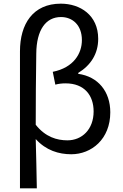

<svg xmlns="http://www.w3.org/2000/svg" viewBox="-20 -829 671 1048"><path d="M89 199H181C179 108 178 22 175 -70C231 -8 301 13 369 13C479 13 582 -69 582 -216C582 -330 515 -411 407 -426V-431C476 -473 516 -536 516 -617C516 -747 417 -809 312 -809C160 -809 89 -698 89 -549ZM348 -63C291 -63 228 -81 175 -148C175 -279 176 -407 178 -536C179 -666 230 -736 313 -736C374 -736 427 -694 427 -610C427 -538 383 -460 268 -437L282 -367C300 -372 319 -374 338 -374C441 -374 491 -308 491 -221C491 -122 427 -63 348 -63Z"/></svg>

Font: Source Han Sans TC
Style: Regular
Weight: 400
Designer: Ryoko NISHIZUKA 西塚涼子 (kana, bopomofo & ideographs); Paul D. Hunt (Latin, Greek & Cyrillic); Sandoll Communications 산돌커뮤니
Foundry: Adobe
Version: Version 2.002;hotconv 1.0.116;makeotfexe 2.5.65601